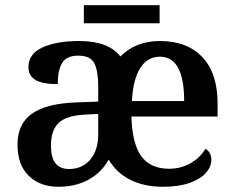

<svg xmlns="http://www.w3.org/2000/svg" viewBox="-20 -705 899 735"><path d="M47 -152Q47 -231 102.5 -270Q158 -309 273 -313L356 -316V-374Q356 -434 341 -463Q326 -492 279 -492Q235 -492 218 -464Q201 -436 201 -383Q144 -383 116.5 -398.5Q89 -414 89 -448Q89 -499 143 -523.5Q197 -548 283 -548Q395 -548 441 -489Q500 -548 592 -548Q696 -548 754.5 -486.5Q813 -425 813 -308V-259H483Q486 -155 521 -107Q556 -59 627 -59Q673 -59 710 -80.5Q747 -102 766 -135Q777 -130 783 -119Q789 -108 789 -93Q789 -67 768.5 -43.5Q748 -20 706.5 -5Q665 10 605 10Q532 10 479 -16.5Q426 -43 396 -94Q369 -45 319.5 -17.5Q270 10 203 10Q134 10 90.5 -31.5Q47 -73 47 -152ZM685 -318Q685 -488 592 -488Q544 -488 516.5 -444Q489 -400 485 -318ZM356 -191V-269L302 -266Q232 -262 203.5 -233.5Q175 -205 175 -147Q175 -58 244 -58Q295 -58 325.5 -94Q356 -130 356 -191ZM301 -685H591V-616H301Z"/></svg>

Font: Noto Serif SemiBold
Style: Regular
Weight: 600
Designer: Monotype Design Team
Foundry: Monotype Imaging Inc.
Version: Version 1.001